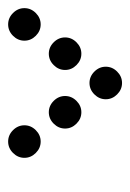

<svg xmlns="http://www.w3.org/2000/svg" viewBox="56 -776 320 472"><g transform="rotate(90 216.0 -540.0)"><path d="M300 -412Q288 -424 288 -440Q288 -456 300 -468Q312 -480 328 -480Q344 -480 356 -468Q368 -456 368 -440Q368 -424 356 -412Q344 -400 328 -400Q312 -400 300 -412ZM12 -412Q0 -424 0 -440Q0 -456 12 -468Q24 -480 40 -480Q56 -480 68 -468Q80 -456 80 -440Q80 -424 68 -412Q56 -400 40 -400Q24 -400 12 -412ZM228 -512Q216 -524 216 -540Q216 -556 228 -568Q240 -580 256 -580Q272 -580 284 -568Q296 -556 296 -540Q296 -524 284 -512Q272 -500 256 -500Q240 -500 228 -512ZM84 -512Q72 -524 72 -540Q72 -556 84 -568Q96 -580 112 -580Q128 -580 140 -568Q152 -556 152 -540Q152 -524 140 -512Q128 -500 112 -500Q96 -500 84 -512ZM156 -612Q144 -624 144 -640Q144 -656 156 -668Q168 -680 184 -680Q200 -680 212 -668Q224 -656 224 -640Q224 -624 212 -612Q200 -600 184 -600Q168 -600 156 -612Z"/></g></svg>

Font: Dotrice Condensed
Style: Regular
Weight: 400
Width: 2
Monospace: yes
Designer: Paul Flo Williams
Foundry: His Deeds Are Dust
Version: Version 1.001